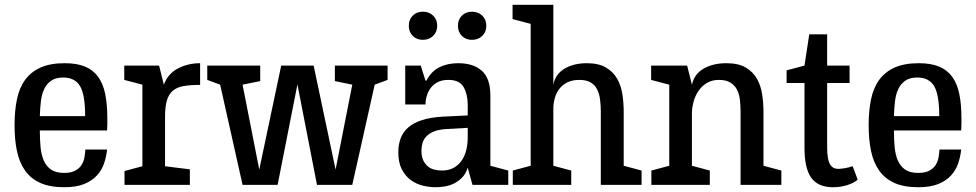

<svg xmlns="http://www.w3.org/2000/svg" viewBox="-20 -775 4093 805"><path d="M249 10Q189 10 149 -8Q109 -26 85 -60Q61 -94 51 -142Q41 -190 41 -250Q41 -310 51 -358.5Q61 -407 85.5 -440.5Q110 -474 150.5 -492Q191 -510 251 -510Q302 -510 336 -496Q370 -482 391 -453.5Q412 -425 421 -381.5Q430 -338 430 -279Q430 -267 430 -254.5Q430 -242 429 -228H147Q147 -191 150 -158.5Q153 -126 163.5 -102Q174 -78 194 -64Q214 -50 249 -50Q278 -50 295.5 -59.5Q313 -69 322 -83.5Q331 -98 334 -115Q337 -132 338 -148H429Q426 -119 416.5 -90.5Q407 -62 386.5 -39.5Q366 -17 333 -3.5Q300 10 249 10ZM245 -450Q214 -450 195 -437Q176 -424 165.5 -402Q155 -380 151.5 -350.5Q148 -321 147 -288H337Q337 -378 315.5 -414Q294 -450 245 -450Z M819 -419Q777 -419 749 -414Q721 -409 704 -394Q687 -379 679.5 -353Q672 -327 672 -285V-78L776 -65V0H502V-58L577 -78V-420L501 -440V-500H647L667 -420Q684 -466 726 -488Q768 -510 819 -510Z M1227 -421 1144 0H997L903 -420L849 -440V-500H1071V-435L997 -420L1067 -64L1159 -500H1295L1387 -64L1457 -420L1384 -435V-500H1605V-440L1551 -420L1457 0H1309Z M1806 10Q1781 10 1753.5 3.5Q1726 -3 1703 -19.5Q1680 -36 1665 -64.5Q1650 -93 1650 -137Q1650 -169 1660 -195.5Q1670 -222 1692 -241Q1714 -260 1749.5 -271.5Q1785 -283 1837 -286L1941 -291V-336Q1941 -379 1924 -409.5Q1907 -440 1860 -440Q1834 -440 1816 -431Q1798 -422 1786.5 -407Q1775 -392 1769.5 -373.5Q1764 -355 1764 -337H1679V-500H1744L1764 -437H1768Q1788 -476 1822 -493Q1856 -510 1901 -510Q1965 -510 2000.5 -478Q2036 -446 2036 -375V-80L2111 -60V0H1961L1941 -72Q1933 -46 1917 -30Q1901 -14 1882 -5Q1863 4 1842.5 7Q1822 10 1806 10ZM1833 -60Q1863 -60 1884 -72.5Q1905 -85 1917.5 -104.5Q1930 -124 1935.5 -148.5Q1941 -173 1941 -197V-239L1852 -234Q1820 -232 1800 -224Q1780 -216 1768 -203.5Q1756 -191 1751.5 -175.5Q1747 -160 1747 -143Q1747 -118 1755 -102Q1763 -86 1775 -76.5Q1787 -67 1802.5 -63.5Q1818 -60 1833 -60ZM1753 -608Q1727 -608 1710.5 -624.5Q1694 -641 1694 -667Q1694 -693 1710.5 -709.5Q1727 -726 1753 -726Q1779 -726 1796 -709.5Q1813 -693 1813 -667Q1813 -641 1796 -624.5Q1779 -608 1753 -608ZM1959 -608Q1933 -608 1916.5 -624.5Q1900 -641 1900 -667Q1900 -693 1916.5 -709.5Q1933 -726 1959 -726Q1985 -726 2002 -709.5Q2019 -693 2019 -667Q2019 -641 2002 -624.5Q1985 -608 1959 -608Z M2499 -307Q2499 -333 2496 -357Q2493 -381 2484 -399.5Q2475 -418 2457 -429Q2439 -440 2409 -440Q2380 -440 2359.5 -430Q2339 -420 2326 -403.5Q2313 -387 2306.5 -365Q2300 -343 2300 -319V-80L2375 -60V0H2130V-60L2205 -80V-675L2129 -695V-755H2300V-420Q2309 -465 2347.5 -487.5Q2386 -510 2440 -510Q2490 -510 2520.5 -492Q2551 -474 2567.5 -445Q2584 -416 2589.5 -379.5Q2595 -343 2595 -306V-80L2670 -60V0H2499Z M3085 -307Q3085 -334 3082 -358Q3079 -382 3069.5 -400Q3060 -418 3042 -429Q3024 -440 2994 -440Q2965 -440 2943.5 -427Q2922 -414 2908 -393Q2894 -372 2887.5 -347Q2881 -322 2881 -298V-80L2956 -60V0H2711V-60L2786 -80V-420L2710 -440V-500H2861L2881 -420Q2891 -465 2930.5 -487.5Q2970 -510 3025 -510Q3076 -510 3106.5 -492Q3137 -474 3153.5 -445Q3170 -416 3175.5 -379.5Q3181 -343 3181 -306V-80L3256 -60V0H3085Z M3278 -480 3353 -500 3373 -631H3448V-500H3542V-427H3448V-155Q3448 -109 3459 -88Q3470 -67 3495 -67Q3506 -67 3523 -70Q3540 -73 3555 -78L3576 -22Q3561 -8 3532.5 1Q3504 10 3473 10Q3410 10 3381.5 -29.5Q3353 -69 3353 -155V-427H3278Z M3830 10Q3770 10 3730 -8Q3690 -26 3666 -60Q3642 -94 3632 -142Q3622 -190 3622 -250Q3622 -310 3632 -358.5Q3642 -407 3666.5 -440.5Q3691 -474 3731.5 -492Q3772 -510 3832 -510Q3883 -510 3917 -496Q3951 -482 3972 -453.5Q3993 -425 4002 -381.5Q4011 -338 4011 -279Q4011 -267 4011 -254.5Q4011 -242 4010 -228H3728Q3728 -191 3731 -158.5Q3734 -126 3744.5 -102Q3755 -78 3775 -64Q3795 -50 3830 -50Q3859 -50 3876.5 -59.5Q3894 -69 3903 -83.5Q3912 -98 3915 -115Q3918 -132 3919 -148H4010Q4007 -119 3997.5 -90.5Q3988 -62 3967.5 -39.5Q3947 -17 3914 -3.5Q3881 10 3830 10ZM3826 -450Q3795 -450 3776 -437Q3757 -424 3746.5 -402Q3736 -380 3732.5 -350.5Q3729 -321 3728 -288H3918Q3918 -378 3896.5 -414Q3875 -450 3826 -450Z"/></svg>

Font: Hermeneus One
Style: Regular
Weight: 400
Designer: Rodrigo Fuenzalida, Pablo Impallari
Foundry: Pablo Impallari, Rodrigo Fuenzalida
Version: Version 1.002; ttfautohint (v0.93) -l 8 -r 50 -G 200 -x 14 -